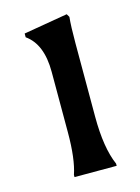

<svg xmlns="http://www.w3.org/2000/svg" viewBox="-84 -543 433 594"><g transform="rotate(-15 132.5 -246.5)"><path d="M97 -139V-333Q97 -422 47 -457V-469L188 -493L194 -483Q191 -454 191 -400V-164Q191 -64 216 -7V0H81V-7Q97 -54 97 -139Z"/></g></svg>

Font: Asul
Style: Regular
Weight: 400
Designer: Mariela Monsalve
Foundry: Mariela Monsalve
Version: Version 1.002